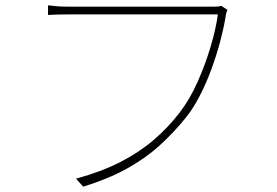

<svg xmlns="http://www.w3.org/2000/svg" viewBox="-20 -701 1040 720"><path d="M833 -664Q830 -657 828.5 -652Q827 -647 825 -633Q818 -591 804.5 -541Q791 -491 772 -439.5Q753 -388 729 -341.5Q705 -295 677 -260Q631 -203 578 -155Q525 -107 455.5 -68.5Q386 -30 292 -1L265 -31Q360 -57 430.5 -93Q501 -129 555.5 -175.5Q610 -222 653 -278Q691 -327 720.5 -393Q750 -459 770 -526.5Q790 -594 797 -647Q783 -647 740 -647Q697 -647 637.5 -647Q578 -647 513 -647Q448 -647 389.5 -647Q331 -647 290.5 -647Q250 -647 240 -647Q215 -647 197 -646.5Q179 -646 160 -645V-681Q173 -680 185 -678.5Q197 -677 211 -676.5Q225 -676 241 -676Q249 -676 280.5 -676Q312 -676 358.5 -676Q405 -676 459 -676Q513 -676 566.5 -676Q620 -676 666 -676Q712 -676 743 -676Q774 -676 781 -676Q789 -676 795.5 -676.5Q802 -677 810 -679Z"/></svg>

Font: Noto Sans KR Thin
Style: Regular
Weight: 100
Designer: Ryoko NISHIZUKA 西塚涼子 (kana, bopomofo & ideographs); Paul D. Hunt (Latin, Greek & Cyrillic); Sandoll Communications 산돌커뮤니
Foundry: Adobe
Version: Version 2.004-H2;hotconv 1.0.118;makeotfexe 2.5.65603